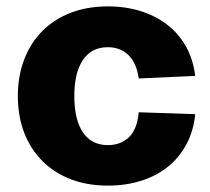

<svg xmlns="http://www.w3.org/2000/svg" viewBox="-20 -570 658 602"><path d="M318 12Q254 12 202 -8Q150 -28 113 -65Q76 -102 56 -153.5Q36 -205 36 -269Q36 -332 56 -384Q76 -436 113 -473Q150 -510 202 -530Q254 -550 318 -550Q374 -550 421.5 -535Q469 -520 505 -492Q541 -464 563.5 -423.5Q586 -383 592 -332L415 -324Q408 -373 382.5 -397.5Q357 -422 318 -422Q267 -422 240 -382Q213 -342 213 -269Q213 -195 240 -155Q267 -115 318 -115Q358 -115 384 -139.5Q410 -164 415 -218L592 -212Q587 -160 565 -118.5Q543 -77 507.5 -48Q472 -19 423.5 -3.5Q375 12 318 12Z"/></svg>

Font: Geist ExtBd
Style: Regular
Weight: 400
Designer: Basement.studio, Andrés Briganti, Mateo Zaragoza
Foundry: Basement.studio, Vercel, Andrés Briganti, Guido Ferreyra, Mateo Zaragoza
Version: Version 1.401